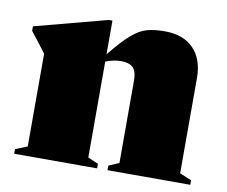

<svg xmlns="http://www.w3.org/2000/svg" viewBox="-64 -605 806 683"><g transform="rotate(10 339.0 -263.5)"><path d="M364.5 -16.5 402 -32.5V-329Q402 -364.5 388 -377.5Q374 -390.5 345 -390.5Q332.5 -390.5 319.2 -388Q306 -385.5 289.5 -379V-32.5L327 -16.5V0H27.5V-16.5L70.5 -34V-369Q62 -380.5 46.2 -401Q30.5 -421.5 14.5 -441.5V-458L276 -527H289.5V-405.5Q332 -458 360.8 -482.8Q389.5 -507.5 416.2 -514.8Q443 -522 480 -522Q547 -522 584 -484Q621 -446 621 -378.5V-34L663.5 -16.5V0H364.5Z"/></g></svg>

Font: Newsreader 72pt ExtraBold
Style: Regular
Weight: 800
Designer: Hugues Gentile
Foundry: Production Type
Version: Version 1.003; ttfautohint (v1.8.3)